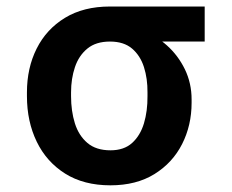

<svg xmlns="http://www.w3.org/2000/svg" viewBox="-20 -548 697 578"><path d="M61.1 -258.5V-269.9Q61.1 -343.4 90.4 -401.8Q119.7 -460.2 175.6 -494.3Q231.5 -528.4 311.1 -528.4Q323.9 -523.4 335.4 -509.8Q346.9 -496.1 363.6 -480.6Q380.3 -465.2 408.4 -455.6Q448.9 -441.4 482.6 -411.2Q516.3 -381 536.6 -339.3Q556.8 -297.6 556.8 -248.6V-238.6Q556.8 -170.8 528.2 -114.3Q499.6 -57.9 445 -24Q390.3 9.9 312.5 9.9Q232.2 9.9 176.1 -25.4Q120 -60.7 90.6 -121.4Q61.1 -182.2 61.1 -258.5ZM193.9 -269.9V-258.5Q193.9 -213.8 205.4 -176.8Q217 -139.9 243.1 -117.7Q269.2 -95.5 312.5 -95.5Q353.3 -95.5 377.8 -117.7Q402.3 -139.9 413.4 -176.8Q424.4 -213.8 424 -258.5V-269.9Q424.4 -311.1 413.4 -345.9Q402.3 -380.7 377.5 -401.8Q352.6 -422.9 311.1 -422.9Q268.8 -422.9 243.1 -401.8Q217.3 -380.7 205.6 -345.9Q193.9 -311.1 193.9 -269.9ZM596.2 -528.4V-422.9H311.1V-528.4Z"/></svg>

Font: InterMG SemiBold
Style: Regular
Weight: 600
Designer: Rasmus Andersson
Foundry: rsms
Version: Version 3.019;December 26, 2023;FontCreator 15.0.0.2955 64-b